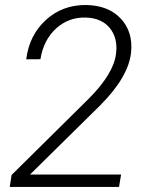

<svg xmlns="http://www.w3.org/2000/svg" viewBox="-20 -741 582 761"><path d="M451.7 0H18.6L25.9 -47.4L333.5 -351.6Q430.7 -449.7 439.9 -528.3Q447.8 -589.4 415.5 -629.4Q383.3 -669.4 320.3 -671.4Q252 -673.3 202.4 -628.2Q152.8 -583 140.1 -506.3L84 -505.9Q95.7 -601.1 161.6 -661.6Q227.5 -722.2 322.3 -721.2Q410.6 -719.2 459.2 -666.7Q507.8 -614.3 499.5 -533.2Q489.7 -437 378.4 -324.7L99.1 -49.3H460Z"/></svg>

Font: Roboto Light
Style: Italic
Weight: 300
Italic angle: -12°
Designer: Google
Version: Version 2.134; 2016; ttfautohint (v1.6)